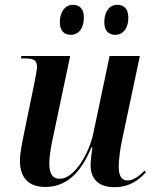

<svg xmlns="http://www.w3.org/2000/svg" viewBox="-20 -769 647 799"><path d="M461 -624C487 -624 514 -645 514 -696C514 -733 495 -749 468 -749C434 -749 414 -718 414 -677C414 -640 432 -624 461 -624ZM276 -624C302 -624 329 -645 329 -697C329 -733 310 -749 283 -749C250 -749 229 -718 229 -677C229 -640 247 -624 276 -624ZM456 10C519 10 558 -20 587 -52L582 -59C559 -36 535 -18 510 -18C485 -18 474 -38 474 -77C474 -102 480 -147 486 -177L562 -536H436L369 -217C352 -131 289 -25 229 -25C197 -25 185 -48 185 -91C185 -116 193 -166 202 -204L272 -536H69L67 -526H83C118 -526 134 -519 134 -491C134 -480 129 -455 124 -428L80 -214C73 -179 63 -133 63 -100C63 -41 89 9 168 9C254 9 315 -46 360 -155H365C361 -136 357 -97 357 -81C357 -32 383 10 456 10Z"/></svg>

Font: Noto Serif Display SemiCondensed SemiBold
Style: Italic
Weight: 600
Width: 4
Italic angle: -12°
Designer: Monotype Design Team
Foundry: Monotype Imaging Inc.
Version: Version 2.009